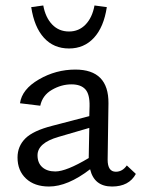

<svg xmlns="http://www.w3.org/2000/svg" viewBox="-20 -676 516 701"><path d="M232 -499Q176 -499 140.5 -538Q105 -577 94 -650L138 -656Q146 -612 170.5 -586.5Q195 -561 232 -561Q268 -561 292.5 -586.5Q317 -612 325 -656L370 -650Q359 -577 323 -538Q287 -499 232 -499ZM443 -72 476 -41Q451 5 389 5Q324 5 309 -58Q227 5 159 5Q106 5 75 -24Q44 -53 44 -101Q44 -142 72.5 -170.5Q101 -199 172 -217L306 -252L307 -288Q308 -332 291.5 -350Q275 -368 241 -368Q204 -368 169.5 -348Q135 -328 127 -290L53 -299Q60 -350 122 -386Q184 -422 255 -422Q377 -422 376 -299L373 -93Q373 -49 403 -49Q427 -49 443 -72ZM182 -50Q222 -50 304 -99V-104L306 -209L193 -176Q117 -154 117 -109Q117 -81 134.5 -65.5Q152 -50 182 -50Z"/></svg>

Font: EauTestText Medium
Style: Regular
Weight: 500
Designer: Christian Thalmann (Catharsis Fonts)
Version: Version 0.001;PS 000.001;hotconv 1.0.88;makeotf.lib2.5.64775